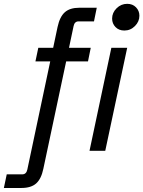

<svg xmlns="http://www.w3.org/2000/svg" viewBox="-116 -772 734 983"><path d="M-96.2 190.4 -81.5 120.6H-2Q18.6 120.6 23.9 96.2L141.1 -457.5H65.4L80.1 -527.3H156.2L178.7 -633.8Q189.9 -686 215.8 -709.2Q241.7 -732.4 290.5 -732.4H379.4L365.2 -662.6H286.6Q265.6 -662.6 260.7 -638.2L237.3 -527.3H348.6L334.5 -457.5H222.7L106 91.8Q95.2 144 69.1 167.2Q43 190.4 -6.3 190.4ZM535.2 -527.3 422.9 0H342.3L454.1 -527.3ZM520.5 -615.7Q492.7 -615.7 475.3 -633.5Q458 -651.4 458 -676.8Q458 -707 481 -729.7Q503.9 -752.4 535.2 -752.4Q563 -752.4 580.3 -734.6Q597.7 -716.8 597.7 -691.4Q597.7 -661.6 575 -638.7Q552.2 -615.7 520.5 -615.7Z"/></svg>

Font: Schibsted Grotesk
Style: Italic
Weight: 400
Italic angle: -12°
Designer: Bakken & Baeck AS, Henrik Kongsvoll
Foundry: Schibsted ASA
Version: Version 1.100; ttfautohint (v1.8.4.7-5d5b);gftools[0.9.25]